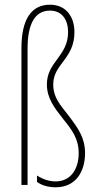

<svg xmlns="http://www.w3.org/2000/svg" viewBox="-20 -785 415 815"><path d="M296 -649C296 -713 261 -765 192 -765C110 -765 71 -698 71 -581V0H97V-578C97 -676 124 -740 192 -740C244 -740 269 -700 269 -649C269 -546 179 -523 179 -427C179 -368 211 -327 248 -280C285 -234 314 -197 314 -135C314 -67 280 -15 216 -15C190 -15 163 -23 137 -40V-13C158 3 188 10 216 10C303 10 341 -58 341 -135C341 -198 314 -238 272 -293C237 -339 206 -369 206 -427C206 -514 296 -534 296 -649Z"/></svg>

Font: Noto Sans Armenian ExtraCondensed Thin
Style: Regular
Weight: 100
Width: 2
Designer: Monotype Design Team
Foundry: Monotype Imaging Inc.
Version: Version 2.008